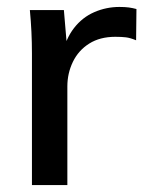

<svg xmlns="http://www.w3.org/2000/svg" viewBox="-20 -533 417 553"><path d="M72 0V-379Q72 -410 70.5 -441.5Q69 -473 66 -504H164L175 -374H159Q169 -421 193 -452Q217 -483 251.5 -498Q286 -513 324 -513Q340 -513 351 -511.5Q362 -510 373 -507L372 -417Q355 -424 342.5 -425.5Q330 -427 312 -427Q268 -427 237 -407.5Q206 -388 190 -355Q174 -322 174 -284V0Z"/></svg>

Font: Mulish ExtraLight SemiBold
Style: Regular
Weight: 600
Version: Version 3.603